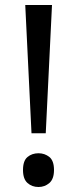

<svg xmlns="http://www.w3.org/2000/svg" viewBox="-20 -734 309 768"><path d="M163 -201H106L81 -714H188ZM72 -54Q72 -91 90 -106Q108 -121 134 -121Q159 -121 177.5 -106Q196 -91 196 -54Q196 -18 177.5 -2Q159 14 134 14Q108 14 90 -2Q72 -18 72 -54Z"/></svg>

Font: Noto Sans Lisu
Style: Regular
Weight: 400
Designer: Monotype Design Team. David Williams.
Foundry: Monotype Imaging Inc.
Version: Version 2.102